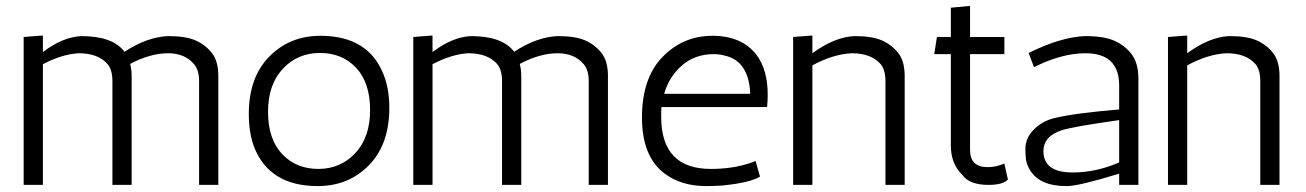

<svg xmlns="http://www.w3.org/2000/svg" viewBox="-20 -625 4415 649"><path d="M246 -445Q190 -442 125 -408V0H60V-500L125 -505V-449Q192 -500 255 -503Q361 -503 401 -450Q477 -500 548 -503Q609 -503 642 -488Q675 -473 696.5 -445.5Q718 -418 718 -368V0H653V-351Q653 -388 636 -408Q605 -445 548 -445Q488 -445 420 -409Q425 -389 425 -368V0H360V-351Q360 -388 344 -408Q312 -445 246 -445Z M839 -128Q821 -176 821 -240Q821 -363 890 -433.5Q959 -504 1063 -504Q1226 -504 1277 -372Q1296 -324 1296 -260Q1296 -137 1227 -66.5Q1158 4 1054 4Q891 4 839 -128ZM886 -247Q886 -155 933.5 -104.5Q981 -54 1056 -54Q1131 -54 1181 -107.5Q1231 -161 1231 -253Q1231 -345 1184 -395.5Q1137 -446 1061.5 -446Q986 -446 936 -392.5Q886 -339 886 -247Z M1563 -445Q1507 -442 1442 -408V0H1377V-500L1442 -505V-449Q1509 -500 1572 -503Q1678 -503 1718 -450Q1794 -500 1865 -503Q1926 -503 1959 -488Q1992 -473 2013.5 -445.5Q2035 -418 2035 -368V0H1970V-351Q1970 -388 1953 -408Q1922 -445 1865 -445Q1805 -445 1737 -409Q1742 -389 1742 -368V0H1677V-351Q1677 -388 1661 -408Q1629 -445 1563 -445Z M2215 -230Q2215 -54 2383 -54Q2454 -54 2513 -73Q2528 -78 2534 -81L2549 -28Q2514 -7 2422 2Q2396 4 2367 4Q2283 4 2227 -38Q2150 -95 2150 -228Q2150 -361 2219.5 -432.5Q2289 -504 2388 -504Q2487 -504 2537 -440Q2575 -389 2575 -305Q2575 -285 2573 -263H2216Q2215 -255 2215 -246ZM2392 -442Q2330 -442 2286 -404.5Q2242 -367 2225 -308H2516Q2511 -419 2430 -437Q2412 -442 2392 -442Z M2726 -445Q2801 -500 2868 -503Q2929 -503 2962 -488Q2995 -473 3016.5 -445.5Q3038 -418 3038 -368V0H2973V-351Q2973 -388 2957 -408Q2925 -445 2859 -445Q2796 -442 2726 -404V0H2661V-500L2726 -505Z M3387 -18Q3369 0 3322 0Q3256 0 3233 -34Q3194 -71 3194 -134V-442H3138L3147 -500H3194V-599L3259 -605V-500H3375V-442H3259V-118Q3259 -60 3319 -60Q3345 -60 3375 -72Z M3457 -446Q3566 -500 3648 -503Q3713 -503 3748.5 -486.5Q3784 -470 3806 -440.5Q3828 -411 3828 -358V0H3763V-38Q3626 4 3587 4Q3585 4 3584 4Q3494 4 3461 -51Q3449 -71 3447.5 -90Q3446 -109 3446 -122Q3446 -158 3474 -186.5Q3502 -215 3541 -225Q3607 -242 3763 -255V-336Q3763 -445 3649 -445Q3569 -445 3475 -398ZM3507 -114Q3507 -42 3606 -42Q3685 -42 3763 -76V-219Q3607 -197 3570 -185Q3507 -165 3507 -114Z M3993 -445Q4068 -500 4135 -503Q4196 -503 4229 -488Q4262 -473 4283.5 -445.5Q4305 -418 4305 -368V0H4240V-351Q4240 -388 4224 -408Q4192 -445 4126 -445Q4063 -442 3993 -404V0H3928V-500L3993 -505Z"/></svg>

Font: Antic
Style: Regular
Weight: 400
Version: Version 1.0002